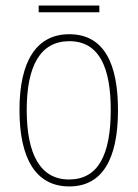

<svg xmlns="http://www.w3.org/2000/svg" viewBox="-20 -660 495 690"><path d="M337 -640H119V-616H337ZM404 -264C404 -428 356 -537 229 -537C111 -537 50 -440 50 -265C50 -88 110 10 229 10C347 10 404 -87 404 -264ZM76 -265C76 -423 125 -512 229 -512C339 -512 378 -413 378 -265C378 -102 332 -15 228 -15C124 -15 76 -107 76 -265Z"/></svg>

Font: Noto Sans Condensed Thin
Style: Regular
Weight: 100
Width: 3
Designer: Monotype Design Team
Foundry: Monotype Imaging Inc.
Version: Version 2.013